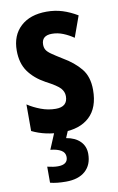

<svg xmlns="http://www.w3.org/2000/svg" viewBox="-90 -607 553 896"><g transform="rotate(-10 187.0 -158.5)"><path d="M347 -160Q347 -76 301 -33Q255 10 172 10Q92 10 29 -21V-147Q56 -129 90.5 -116Q125 -103 161 -103Q217 -103 217 -153Q217 -174 202 -191Q187 -208 135 -235Q84 -263 56 -302.5Q28 -342 28 -402Q28 -474 73 -515.5Q118 -557 196 -557Q236 -557 271 -546Q306 -535 341 -514L305 -414Q282 -430 256 -440.5Q230 -451 203 -451Q154 -451 154 -408Q154 -394 160 -383.5Q166 -373 183 -361Q200 -349 234 -328Q284 -299 315.5 -261Q347 -223 347 -160ZM273 130Q273 182 240.5 211Q208 240 149 240Q104 240 74 232V156Q103 163 124 163Q171 163 171 127Q171 106 152.5 95Q134 84 102 81L136 0H201L184 40Q226 47 249.5 70.5Q273 94 273 130Z"/></g></svg>

Font: Noto Sans Khmer UI ExtraCondensed
Style: Bold
Weight: 700
Width: 2
Designer: Danh Hong and the Monotype Design Team
Foundry: Monotype Imaging Inc.
Version: Version 2.002; ttfautohint (v1.8.4.7-5d5b)